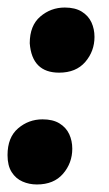

<svg xmlns="http://www.w3.org/2000/svg" viewBox="-20 -482 289 510"><path d="M137 -289Q65 -289 59 -367Q59 -414 87 -438Q115 -462 152 -462Q179.5 -462 197 -451.2Q214.5 -440.5 222.8 -422.8Q231 -405 231 -384Q231 -346 206.5 -317.5Q182 -289 137 -289ZM78 8Q57.5 8 39.8 0.2Q22 -7.5 11 -24.8Q0 -42 0 -70Q0 -117 28 -141Q56 -165 93 -165Q120.5 -165 138 -154.2Q155.5 -143.5 163.8 -125.8Q172 -108 172 -87Q172 -49 147.5 -20.5Q123 8 78 8Z"/></svg>

Font: Argentum Sans
Style: Bold Italic
Weight: 700
Italic angle: -11°
Designer: Julieta Ulanovsky (font), Cristiano Sobral (main changes and remaster)
Foundry: Julieta Ulanovsky (font), Cristiano Sobral (main changes and remaster)
Version: Version 2.007;June 15, 2022;FontCreator 14.0.0.2814 64-bit; 